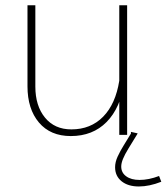

<svg xmlns="http://www.w3.org/2000/svg" viewBox="-20 -503 622 716"><path d="M573.2 153.3Q534.7 168 500.5 168Q469.2 168 450.7 154.5Q432.1 141.1 432.1 118.2Q432.1 105.5 438.7 89.4Q445.3 73.2 459 50.8L493.2 -4.9L492.2 -5.9L468.3 -11.2V-4.9L441.9 38.1Q428.2 60.1 418.7 80.8Q409.2 101.6 409.2 120.6Q409.2 153.3 433.3 172.9Q457.5 192.4 498 192.4Q536.6 192.4 581.5 174.8ZM454.1 -483.4H424.8V-151.4V0H454.1ZM82.5 -181.2Q82.5 -96.7 125.2 -46.1Q168 4.4 244.1 4.4Q325.7 4.4 377.4 -47.9Q429.2 -100.1 444.3 -197.8L424.8 -202.1Q411.1 -115.2 364.7 -67.9Q318.4 -20.5 246.1 -20.5Q183.6 -20.5 147.7 -64.5Q111.8 -108.4 111.8 -180.2V-483.4H82.5Z"/></svg>

Font: Estedad-FD VF
Style: Regular
Weight: 100
Designer: Amin Abedi
Version: Version 7.3